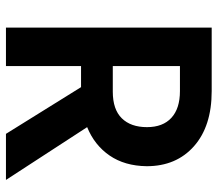

<svg xmlns="http://www.w3.org/2000/svg" viewBox="-62 -652 714 629"><g transform="rotate(90 294.5 -337.0)"><path d="M278 -570H196V-350H280Q338 -350 367 -379.5Q396 -409 396 -462Q396 -514 365.5 -542Q335 -570 278 -570ZM196 0H70V-674H278Q393 -674 458.5 -616Q524 -558 524 -461Q523 -389 489 -339.5Q455 -290 396 -266L569 0H418L265 -246H196Z"/></g></svg>

Font: Hind Madurai SemiBold
Style: Regular
Weight: 600
Designer: Jyotish Sonowal
Foundry: Indian Type Foundry
Version: Version 1.001;PS 1.0;hotconv 1.0.86;makeotf.lib2.5.63406; tt